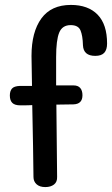

<svg xmlns="http://www.w3.org/2000/svg" viewBox="-20 -760 455 780"><path d="M415 -583Q415 -558 403.5 -545.5Q392 -533 367 -533Q319 -533 317 -576Q316 -615 307 -636.5Q298 -658 267 -658Q233 -658 220.5 -627.5Q208 -597 208 -528V-413H279Q297 -413 306 -402.5Q315 -392 315 -373Q315 -337 278 -336Q250 -335 209 -335L212 -42Q213 -21 199.5 -10.5Q186 0 164 0Q141 0 128.5 -11.5Q116 -23 116 -41Q115 -148 111 -333Q98 -332 63 -332Q40 -332 30 -342Q20 -352 20 -372Q20 -390 28.5 -400Q37 -410 61 -411H110Q108 -499 108 -533Q108 -630 148 -685Q188 -740 268 -740Q338 -740 376.5 -700.5Q415 -661 415 -583Z"/></svg>

Font: Mali Medium
Style: Regular
Weight: 500
Version: Version 1.000; ttfautohint (v1.6)